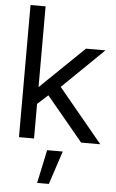

<svg xmlns="http://www.w3.org/2000/svg" viewBox="-63 -770 635 1053"><g transform="rotate(5 254.5 -243.5)"><path d="M139.2 -185.5V-283.7H145.5L385.3 -515.6H492.7L241.7 -271.5H233.9ZM61.5 0V-727.5H144.5V0ZM403.8 0 193.8 -252.9 252.4 -310.5 509.3 0ZM182.6 241.2 221.7 57.6H307.6L247.1 241.2Z"/></g></svg>

Font: Inter Khmer Looped
Style: Regular
Weight: 400
Designer: Rasmus Andersson, Sovichet Tep
Foundry: Anagata Design
Version: Version 1.000